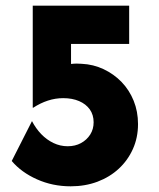

<svg xmlns="http://www.w3.org/2000/svg" viewBox="-20 -645 561 679"><path d="M229.9 13.9Q166 13.9 110.8 -10.8Q55.6 -35.4 21.5 -75.7L93.1 -216.7Q106.9 -190.3 126 -170.5Q145.1 -150.7 169.1 -139.2Q193.1 -127.8 219.4 -127.8Q245.8 -127.8 266.3 -138.9Q286.8 -150 299 -169.1Q311.1 -188.2 311.1 -212.5Q311.1 -238.9 297.6 -258Q284 -277.1 259.7 -287.5Q235.4 -297.9 203.5 -297.9Q175.7 -297.9 149.3 -289.2Q122.9 -280.6 97.2 -263.9H95.8V-625H436.8V-489.6H231.2V-418.8Q242.4 -420.1 251 -420.1Q259.7 -420.1 268.8 -419.4Q310.4 -417.4 346.5 -400.3Q382.6 -383.3 410.1 -354.9Q437.5 -326.4 452.8 -288.5Q468.1 -250.7 468.1 -206.2Q468.1 -158.3 450 -118.1Q431.9 -77.8 400 -48.3Q368.1 -18.8 324.7 -2.4Q281.2 13.9 229.9 13.9Z"/></svg>

Font: Afacad Flux ExtraBold
Style: Regular
Weight: 800
Designer: Kristian Moeller
Foundry: Dicotype
Version: Version 1.100